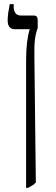

<svg xmlns="http://www.w3.org/2000/svg" viewBox="-20 -667 271 927"><path d="M106 240V-372Q106 -424 110.5 -461Q115 -498 123 -524V-526H51Q17 -526 17 -569Q17 -585 19.5 -603Q22 -621 27 -647H46V-636Q46 -592 82 -592H143Q162 -592 162 -571V-532Q153 -508 149 -478.5Q145 -449 146 -390L153 214Q146 222 136.5 228Q127 234 116 240Z"/></svg>

Font: Noto Serif Hebrew SemiCondensed Light
Style: Regular
Weight: 300
Width: 4
Designer: Monotype Design Team
Foundry: Monotype Imaging Inc.
Version: Version 2.004; ttfautohint (v1.8.4.7-5d5b)